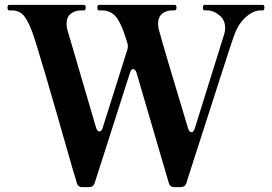

<svg xmlns="http://www.w3.org/2000/svg" viewBox="-20 -760 1125 793"><path d="M1065 -740Q1072 -740 1072 -729Q1072 -717 1065 -717H1056Q1027 -717 996.5 -690.5Q966 -664 949 -619Q937 -588 860 -347Q783 -106 756 -24L750 -4Q744 13 726 13H700Q682 13 677 -5L544 -459Q542 -466 538 -470.5Q534 -475 530 -475Q522 -475 517 -460L371 -4Q365 13 347 13H320Q302 13 297 -5Q295 -12 291 -26Q287 -40 280 -62Q135 -572 112 -631Q92 -683 74 -700Q56 -717 30 -717H18Q11 -717 11 -729Q11 -740 18 -740H326Q334 -740 334 -729Q334 -717 326 -717H315Q290 -717 272.5 -703.5Q255 -690 255 -662Q255 -646 260 -631Q266 -610 348 -331L377 -232Q382 -217 390 -217Q400 -217 404 -232L506 -555Q508 -560 508 -569Q508 -578 506 -583L490 -631Q471 -682 450.5 -699.5Q430 -717 402 -717H389Q382 -717 382 -729Q382 -740 389 -740H701Q709 -740 709 -729Q709 -717 701 -717H690Q667 -717 650 -703.5Q633 -690 633 -662Q633 -646 638 -631Q655 -566 757 -229Q762 -214 771 -214Q779 -214 784 -228L906 -619Q910 -631 910 -645Q910 -677 886 -697Q862 -717 835 -717H825Q818 -717 818 -729Q818 -740 825 -740Z"/></svg>

Font: Shippori Mincho B1 ExtraBold
Style: Regular
Weight: 800
Designer: FONTDASU
Foundry: FONTDASU / Google Inc. / but / Adobe
Version: Version 3.110; ttfautohint (v1.8.3)